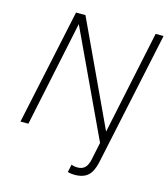

<svg xmlns="http://www.w3.org/2000/svg" viewBox="-131 -802 981 1123"><g transform="rotate(15 359.5 -240.5)"><path d="M425 219Q415 219 404 217.5Q393 216 384 213L394 166Q403 170 412.5 171.5Q422 173 431 173Q460 173 476.5 156.5Q493 140 500 105L522 0L222 -639L88 0H40L189 -700H246L539 -73L671 -700H719L547 110Q535 167 507 193Q479 219 425 219Z"/></g></svg>

Font: Red Hat Text
Style: Italic
Weight: 300
Italic angle: -12°
Designer: Pentagram, MCKL
Foundry: Pentagram, MCKL
Version: Version 1.023